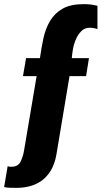

<svg xmlns="http://www.w3.org/2000/svg" viewBox="-28 -717 503 928"><path d="M98 -436 83 -349H149L88 12Q83 41 71 65Q59 89 27 89Q22 89 17.5 88.5Q13 88 9 86L-8 187Q3 190 18 190.5Q33 191 53 191Q85 191 116 183Q147 175 173 156.5Q199 138 218 106.5Q237 75 245 28L308 -349H388L402 -436H319Q320 -451 324 -476Q328 -501 338 -525Q348 -549 364.5 -566Q381 -583 406 -583Q414 -583 425.5 -581Q437 -579 443 -576V-689Q426 -693 411.5 -695Q397 -697 377 -697Q313 -697 274.5 -675Q236 -653 214 -616Q192 -579 182 -532.5Q172 -486 165 -436Z"/></svg>

Font: Secuela Black
Style: Regular
Weight: 900
Designer: Fernando Haro
Foundry: deFharo
Version: Version 1.704